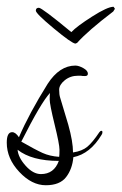

<svg xmlns="http://www.w3.org/2000/svg" viewBox="-24 -536 360 568"><path d="M277 -138Q243 -81 193 -71Q190 -36 171.5 -12Q153 12 111.5 12Q70 12 33 -27.5Q-4 -67 -4 -114Q-4 -145 12 -145Q22 -145 32 -130Q62 -200 117 -288Q152 -342 199 -342Q209 -342 222.5 -334.5Q236 -327 236 -318Q236 -311 227.5 -311Q219 -311 215 -312H207Q184 -312 167.5 -298.5Q151 -285 151 -270.5Q151 -256 154 -247L178 -167Q192 -117 192 -85Q219 -89 234.5 -102Q250 -115 270 -145Q273 -149 276 -149Q279 -149 279 -145Q279 -141 277 -138ZM151 -72Q152 -77 152 -93Q152 -109 137.5 -168Q123 -227 123 -242Q123 -257 124 -261Q98 -234 39 -117Q81 -93 102 -83.5Q123 -74 151 -72ZM187 -441Q203 -458 248.5 -487Q294 -516 312 -516L316 -510L311 -502Q236 -445 204 -409L199 -407Q188 -408 135 -452Q82 -496 82 -504.5Q82 -513 91 -513Q100 -513 187 -441ZM97 -21Q136 -21 150 -60Q70 -60 28 -93Q30 -70 52 -45.5Q74 -21 97 -21Z"/></svg>

Font: Ruthie
Style: Regular
Weight: 400
Designer: Robert E. Leuschke
Foundry: Robert E. Leuschke
Version: Version 1.003